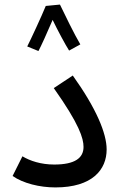

<svg xmlns="http://www.w3.org/2000/svg" viewBox="-20 -813 529 839"><path d="M180 -787C163 -745 113 -637 99 -610L148 -590C157 -606 188 -674 210 -726C231 -682 267 -615 282 -592L331 -619C306 -661 261 -753 242 -793ZM35 -44C81 -12 153 6 222 6C384 6 446 -72 446 -160C446 -230 401 -339 298 -483L215 -428C327 -270 345 -208 345 -171C345 -123 308 -94 217 -94C159 -94 111 -110 78 -130Z"/></svg>

Font: Noto Sans Arabic UI Md
Style: Regular
Weight: 500
Designer: Monotype Design Team, Nadine Chahine and Nizar Qandah
Foundry: Monotype Imaging Inc.
Version: Version 2.010